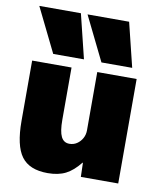

<svg xmlns="http://www.w3.org/2000/svg" viewBox="-88 -861 793 941"><g transform="rotate(10 308.5 -390.0)"><path d="M139 -570 31 -790H238L292 -570ZM379 -570 271 -790H478L532 -570ZM213 10Q122 10 82.5 -43.5Q43 -97 43 -220V-520H239V-260Q239 -202 252 -176Q265 -150 293 -150Q314 -150 330.5 -161Q347 -172 357 -190Q367 -208 367 -230V-520H563V0H377L375 -70H373Q339 -27 302.5 -8.5Q266 10 213 10Z"/></g></svg>

Font: M PLUS 2 Black
Style: Regular
Weight: 900
Designer: Coji Morishita
Foundry: UNDERFOREST DESIGN
Version: Version 1.001